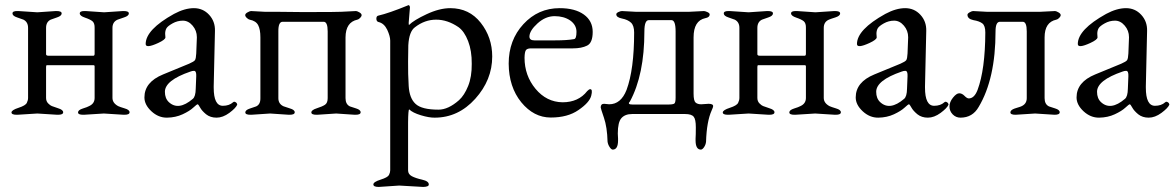

<svg xmlns="http://www.w3.org/2000/svg" viewBox="-20 -446 4595 751"><path d="M201.2 -402.8Q221.2 -402.8 221.2 -393.6Q221.2 -383.8 203.1 -377.9Q185.1 -372.1 178.2 -369.1Q160.2 -360.4 160.2 -336.9V-233.9Q160.2 -228 169.9 -228H345.2Q350.1 -228 350.1 -235.8V-336.9Q350.6 -355 341.8 -362.8Q333 -370.1 312.5 -377Q292 -383.8 292 -393.6Q292 -403.3 312 -402.8H314.9L387.2 -397.9L460.9 -402.8H463.9Q483.9 -402.8 483.9 -393.6Q483.9 -383.8 465.3 -377.9Q446.8 -372.1 439.9 -369.1Q419.9 -360.4 419.9 -336.9V-63Q419.9 -43 442.4 -30.8Q448.7 -27.8 467.8 -22Q486.8 -16.6 486.8 -6.8Q486.8 2.9 466.8 2.9H463.9L386.2 -2L308.1 2.9H305.2Q285.2 2.9 285.2 -6.3Q285.2 -15.6 303.7 -21.5Q322.3 -27.3 328.1 -30.8Q350.1 -40.5 350.1 -63V-186Q350.1 -190.9 346.2 -190.9H163.1Q160.2 -190.9 160.2 -184.1V-63Q160.2 -49.8 168.5 -41.5Q176.8 -33.2 182.6 -31.2Q188.5 -29.3 207.5 -22.5Q227.1 -16.6 227.1 -6.8Q227.1 2.9 207 2.9H204.1L126 -2L47.9 2.9H44.9Q24.9 2.9 24.9 -6.3Q25.4 -15.6 52.7 -24.4Q80.1 -33.2 85 -43.9Q89.8 -53.7 89.8 -63V-336.9Q89.8 -359.9 71.8 -369.1Q64.9 -372.1 46.9 -377.9Q28.8 -383.8 28.8 -393.6Q28.8 -403.3 48.8 -402.8H51.8L126 -397.9L198.2 -402.8Z M549.8 -273.9Q549.8 -330.1 660.6 -391.6Q702.6 -414.1 738.3 -414.1Q773.9 -414.1 797.9 -388.2Q821.8 -362.3 820.8 -325.2L815.9 -108.9V-103Q815.9 -32.2 851.6 -32.2Q876.5 -32.2 891.6 -45.9Q895.5 -49.8 901.4 -46.4Q907.2 -43 907.7 -37.1V-36.1Q901.9 -22.9 877 -4.4Q851.6 14.2 827.1 14.2Q802.7 14.2 786.1 1Q769.5 -12.7 762.7 -25.4Q755.9 -38.1 752.9 -38.1Q750 -38.1 735.8 -24.9Q721.7 -11.7 694.3 1Q667 13.7 633.3 14.2Q599.6 14.6 572.3 -10.7Q544.9 -36.1 544.9 -64.9Q544.9 -125 617.7 -154.8L719.7 -196.8Q738.8 -205.1 742.7 -210.9Q746.6 -216.8 747.6 -236.8L750 -298.8V-300.8Q750 -326.2 733.4 -345.7Q716.8 -365.2 695.3 -365.2Q673.8 -365.2 654.8 -354.5Q635.7 -343.8 630.9 -335Q626 -326.2 626 -314L627 -299.8Q627 -291 598.6 -277.8Q549.8 -255.4 549.8 -273.9ZM625 -86.9Q625 -61 640.6 -46.4Q678.2 -11.7 733.9 -59.1Q745.1 -67.9 745.6 -99.1L747.6 -147.9Q748.5 -168.9 738.8 -168.9Q731.9 -168.9 724.6 -166Q625 -131.8 625 -86.9Z M1217.8 2.9Q1197.8 2.9 1197.8 -6.3Q1197.8 -15.6 1219.2 -22.5Q1240.7 -29.3 1251 -36.1Q1261.7 -43 1261.7 -62V-323.2Q1261.7 -361.3 1245.6 -360.8H1085.4Q1068.4 -360.8 1068.8 -323.2V-62Q1068.8 -39.6 1088.9 -30.3Q1094.7 -27.8 1113.8 -22Q1132.8 -16.6 1132.8 -6.8Q1132.8 2.9 1112.8 2.9H1109.9L1036.6 -2L962.9 2.9H959.5Q939.5 2.9 939.5 -6.3Q939.5 -15.6 957.5 -21.5Q975.6 -27.3 981.9 -29.8Q999 -37.6 998.5 -62V-299.8Q998.5 -331.1 989.7 -347.7Q981 -364.3 956.5 -369.1Q951.7 -370.1 945.8 -375.5Q931.2 -388.7 948.7 -397.9Q957.5 -402.8 961.9 -402.8L1015.6 -399.9H1058.6L1154.8 -398.9H1208.5Q1292.5 -398.9 1314.5 -399.9L1372.6 -402.8Q1376.5 -402.8 1385.3 -397.9Q1394 -393.1 1394.5 -387.2Q1394.5 -381.8 1388.7 -376Q1382.8 -370.1 1377.9 -369.1Q1332 -359.4 1331.5 -299.8V-62Q1331.5 -38.1 1348.6 -29.8Q1354.5 -27.8 1372.6 -22Q1390.6 -16.6 1390.6 -6.8Q1390.6 2.9 1370.6 2.9H1367.7L1294.9 -2L1220.7 2.9Z M1695.3 -17.1Q1733.4 -17.1 1775.4 -54.2Q1796.4 -73.2 1811 -109.4Q1825.7 -145.5 1825.2 -196.3Q1825.7 -247.1 1811 -285.2Q1796.4 -323.2 1773.4 -339.8Q1730.5 -369.1 1686 -369.1Q1641.6 -369.1 1603.5 -339.8Q1580.1 -323.2 1577.1 -269L1576.2 -205.1Q1575.7 -157.2 1578.6 -109.4Q1581.5 -61.5 1605.5 -39.6Q1629.4 -17.1 1695.3 -17.1ZM1468.3 256.8Q1496.6 248 1501.5 238.3Q1506.3 228.5 1506.3 220.2V-287.1Q1506.3 -304.2 1494.6 -329.6Q1482.4 -355 1460.4 -359.9Q1452.6 -361.8 1452.1 -372.6Q1452.1 -383.3 1459.5 -384.8Q1501.5 -394.5 1575.2 -424.8L1576.2 -425.8H1577.1Q1583 -425.8 1583.5 -417L1578.6 -356.9Q1578.6 -349.1 1579.6 -348.1Q1598.6 -367.2 1648.9 -390.6Q1699.2 -414.1 1741.2 -414.1Q1815.4 -414.1 1860.4 -356.9Q1905.3 -299.8 1905.3 -225.1Q1905.3 -133.3 1838.9 -59.6Q1772.5 14.2 1680.2 14.2Q1658.7 14.6 1626.5 4.9Q1594.2 -4.9 1580.6 -18.1Q1576.7 -18.1 1576.2 33.2V220.2Q1576.2 235.4 1590.8 243.2Q1605.5 251 1631.3 256.8Q1657.7 262.7 1657.2 275.9Q1657.2 284.7 1635.3 285.2L1541.5 279.8L1461.4 285.2Q1440.4 285.2 1440.4 275.4Q1440.4 265.6 1468.3 256.8Z M2050.8 -303.2Q2050.8 -288.1 2069.8 -288.1H2151.9Q2198.7 -288.1 2225.1 -293Q2234.9 -293.9 2234.9 -321.3Q2234.9 -348.6 2210 -366.2Q2185.1 -382.8 2149.4 -382.8Q2113.8 -382.8 2082.5 -354.5Q2051.3 -326.2 2050.8 -303.2ZM2168.9 -414.1Q2229 -414.1 2263.7 -389.2Q2298.3 -364.3 2298.3 -321.3Q2298.3 -278.3 2276.4 -267.6Q2254.9 -256.8 2220.7 -256.8H2057.1Q2043 -256.8 2037.6 -250.5Q2032.2 -244.1 2031.7 -220.2Q2031.7 -150.4 2074.7 -98.6Q2117.7 -46.9 2180.2 -45.9Q2242.7 -45.9 2276.9 -89.8Q2283.7 -96.7 2288.1 -97.2Q2299.3 -97.7 2292.5 -71.3Q2285.6 -44.9 2242.7 -15.6Q2200.7 13.7 2134.3 13.7Q2067.9 13.7 2019 -45.9Q1970.2 -106 1969.7 -197.3Q1969.7 -289.1 2027.3 -351.6Q2085 -414.1 2168.9 -414.1Z M2454.6 -37.1H2591.8Q2612.8 -37.1 2617.7 -41Q2622.6 -44.9 2622.6 -64V-323.2Q2622.6 -367.2 2606.4 -367.2H2517.6Q2500.5 -367.2 2500.5 -323.2Q2500.5 -153.3 2443.8 -48.8Q2432.1 -37.1 2454.6 -37.1ZM2460.4 -318.8Q2460.4 -345.7 2448.2 -357.4Q2435.5 -369.1 2413.1 -373.5Q2390.6 -377.9 2390.6 -390.1Q2390.6 -395 2398.9 -398.9Q2407.2 -402.8 2412.6 -402.8L2466.8 -399.9H2675.8L2733.4 -402.8Q2737.8 -402.8 2746.6 -398.9Q2755.4 -395 2755.9 -390.1Q2755.9 -377.9 2738.8 -375Q2692.9 -365.2 2692.9 -299.8V-80.1Q2692.9 -51.8 2700.7 -44.9Q2708.5 -38.1 2722.7 -38.1L2751.5 -40Q2769.5 -40 2769.5 -30.8Q2769.5 -26.9 2763.7 -14.2Q2744.1 29.3 2741.7 107.9Q2740.7 119.1 2734.4 128.9Q2728 138.7 2721.7 139.2Q2700.7 139.2 2700.7 103V96.2Q2701.7 83 2701.7 51.8Q2701.7 20.5 2693.4 10.7Q2685.1 0 2659.7 0H2452.6Q2424.8 0 2410.6 16.1Q2396.5 32.2 2396.5 76.2L2397.5 96.2V103Q2397.5 139.2 2376.5 139.2Q2370.6 138.7 2364.3 128.9Q2357.9 119.1 2356.4 107.9Q2355 51.8 2342.3 14.6Q2329.6 -22.5 2329.6 -25.9Q2329.6 -40 2342.8 -40L2362.8 -38.1Q2408.7 -38.1 2430.7 -94.2Q2460.4 -174.3 2460.4 -318.8Z M2983.4 -402.8Q3003.4 -402.8 3003.4 -393.6Q3003.4 -383.8 2985.4 -377.9Q2967.3 -372.1 2960.4 -369.1Q2942.4 -360.4 2942.4 -336.9V-233.9Q2942.4 -228 2952.1 -228H3127.4Q3132.3 -228 3132.3 -235.8V-336.9Q3132.8 -355 3124 -362.8Q3115.2 -370.1 3094.7 -377Q3074.2 -383.8 3074.2 -393.6Q3074.2 -403.3 3094.2 -402.8H3097.2L3169.4 -397.9L3243.2 -402.8H3246.1Q3266.1 -402.8 3266.1 -393.6Q3266.1 -383.8 3247.6 -377.9Q3229 -372.1 3222.2 -369.1Q3202.1 -360.4 3202.1 -336.9V-63Q3202.1 -43 3224.6 -30.8Q3231 -27.8 3250 -22Q3269 -16.6 3269 -6.8Q3269 2.9 3249 2.9H3246.1L3168.5 -2L3090.3 2.9H3087.4Q3067.4 2.9 3067.4 -6.3Q3067.4 -15.6 3085.9 -21.5Q3104.5 -27.3 3110.4 -30.8Q3132.3 -40.5 3132.3 -63V-186Q3132.3 -190.9 3128.4 -190.9H2945.3Q2942.4 -190.9 2942.4 -184.1V-63Q2942.4 -49.8 2950.7 -41.5Q2959 -33.2 2964.8 -31.2Q2970.7 -29.3 2989.7 -22.5Q3009.3 -16.6 3009.3 -6.8Q3009.3 2.9 2989.3 2.9H2986.3L2908.2 -2L2830.1 2.9H2827.1Q2807.1 2.9 2807.1 -6.3Q2807.6 -15.6 2835 -24.4Q2862.3 -33.2 2867.2 -43.9Q2872.1 -53.7 2872.1 -63V-336.9Q2872.1 -359.9 2854 -369.1Q2847.2 -372.1 2829.1 -377.9Q2811 -383.8 2811 -393.6Q2811 -403.3 2831.1 -402.8H2834L2908.2 -397.9L2980.5 -402.8Z M3332 -273.9Q3332 -330.1 3442.9 -391.6Q3484.9 -414.1 3520.5 -414.1Q3556.2 -414.1 3580.1 -388.2Q3604 -362.3 3603 -325.2L3598.1 -108.9V-103Q3598.1 -32.2 3633.8 -32.2Q3658.7 -32.2 3673.8 -45.9Q3677.7 -49.8 3683.6 -46.4Q3689.5 -43 3689.9 -37.1V-36.1Q3684.1 -22.9 3659.2 -4.4Q3633.8 14.2 3609.4 14.2Q3585 14.2 3568.4 1Q3551.8 -12.7 3544.9 -25.4Q3538.1 -38.1 3535.2 -38.1Q3532.2 -38.1 3518.1 -24.9Q3503.9 -11.7 3476.6 1Q3449.2 13.7 3415.5 14.2Q3381.8 14.6 3354.5 -10.7Q3327.1 -36.1 3327.1 -64.9Q3327.1 -125 3399.9 -154.8L3502 -196.8Q3521 -205.1 3524.9 -210.9Q3528.8 -216.8 3529.8 -236.8L3532.2 -298.8V-300.8Q3532.2 -326.2 3515.6 -345.7Q3499 -365.2 3477.5 -365.2Q3456.1 -365.2 3437 -354.5Q3418 -343.8 3413.1 -335Q3408.2 -326.2 3408.2 -314L3409.2 -299.8Q3409.2 -291 3380.9 -277.8Q3332 -255.4 3332 -273.9ZM3407.2 -86.9Q3407.2 -61 3422.9 -46.4Q3460.4 -11.7 3516.1 -59.1Q3527.3 -67.9 3527.8 -99.1L3529.8 -147.9Q3530.8 -168.9 3521 -168.9Q3514.2 -168.9 3506.8 -166Q3407.2 -131.8 3407.2 -86.9Z M3948.7 -21.5 3970.2 -28.3Q3996.1 -37.1 3996.1 -62V-323.2Q3996.1 -361.3 3980 -360.8H3891.1Q3874 -360.8 3874 -323.2Q3874 -138.2 3808.1 -27.8Q3784.2 14.2 3736.8 14.2Q3719.2 14.2 3706.5 1.5Q3693.8 -11.7 3693.8 -29.3Q3693.8 -46.9 3707.5 -64Q3721.2 -81.1 3731.9 -81.1Q3742.7 -81.1 3752.4 -71.3Q3761.7 -61.5 3769 -61Q3791 -61 3803.7 -94.2Q3833.5 -174.3 3834 -318.8Q3834 -345.7 3822.3 -354.5Q3811 -363.3 3787.6 -367.2Q3764.2 -372.1 3764.2 -388.2Q3764.2 -393.1 3772.9 -397.9Q3781.7 -402.8 3786.1 -402.8L3839.8 -399.9H4048.8L4106.9 -402.8Q4110.8 -402.8 4119.6 -397.9Q4128.4 -393.1 4128.9 -387.2Q4128.9 -381.8 4123 -376Q4117.2 -370.1 4111.8 -369.1Q4065.9 -359.4 4065.9 -299.8V-62Q4065.9 -38.1 4083 -29.8Q4088.9 -27.8 4106.9 -22Q4125 -16.6 4125 -6.8Q4125 2.9 4105 2.9L4028.8 -2L3952.1 2.9Q3932.1 2.9 3932.1 -6.3Q3932.1 -15.6 3948.7 -21.5Z M4195.8 -273.9Q4195.8 -330.1 4306.6 -391.6Q4348.6 -414.1 4384.3 -414.1Q4419.9 -414.1 4443.8 -388.2Q4467.8 -362.3 4466.8 -325.2L4461.9 -108.9V-103Q4461.9 -32.2 4497.6 -32.2Q4522.5 -32.2 4537.6 -45.9Q4541.5 -49.8 4547.4 -46.4Q4553.2 -43 4553.7 -37.1V-36.1Q4547.9 -22.9 4522.9 -4.4Q4497.6 14.2 4473.1 14.2Q4448.7 14.2 4432.1 1Q4415.5 -12.7 4408.7 -25.4Q4401.9 -38.1 4398.9 -38.1Q4396 -38.1 4381.8 -24.9Q4367.7 -11.7 4340.3 1Q4313 13.7 4279.3 14.2Q4245.6 14.6 4218.3 -10.7Q4190.9 -36.1 4190.9 -64.9Q4190.9 -125 4263.7 -154.8L4365.7 -196.8Q4384.8 -205.1 4388.7 -210.9Q4392.6 -216.8 4393.6 -236.8L4396 -298.8V-300.8Q4396 -326.2 4379.4 -345.7Q4362.8 -365.2 4341.3 -365.2Q4319.8 -365.2 4300.8 -354.5Q4281.7 -343.8 4276.9 -335Q4272 -326.2 4272 -314L4272.9 -299.8Q4272.9 -291 4244.6 -277.8Q4195.8 -255.4 4195.8 -273.9ZM4271 -86.9Q4271 -61 4286.6 -46.4Q4324.2 -11.7 4379.9 -59.1Q4391.1 -67.9 4391.6 -99.1L4393.6 -147.9Q4394.5 -168.9 4384.8 -168.9Q4377.9 -168.9 4370.6 -166Q4271 -131.8 4271 -86.9Z"/></svg>

Font: EBGaramond
Style: Regular
Weight: 400
Version: Version 000.012g